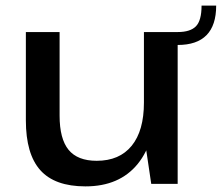

<svg xmlns="http://www.w3.org/2000/svg" viewBox="-20 -654 789 683"><path d="M192 -243Q192 -160 224 -121Q256 -82 324 -82Q405 -82 448.5 -135.5Q492 -189 492 -289L535 -359V-299Q535 -151 470 -71Q405 9 284 9Q175 9 123.5 -48.5Q72 -106 72 -226V-540H192ZM612 0H518L492 -175V-540H612ZM612 -540Q657 -540 677 -560.5Q697 -581 697 -634H749Q749 -494 612 -494Z"/></svg>

Font: Pathway Extreme 72pt SemiBold
Style: Regular
Weight: 600
Designer: Eduardo Rodriguez Tunni
Foundry: Eduardo Rodriguez Tunni
Version: Version 1.001;gftools[0.9.26]